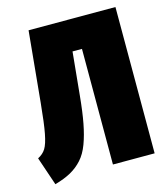

<svg xmlns="http://www.w3.org/2000/svg" viewBox="-117 -780 766 882"><g transform="rotate(-15 266.5 -338.5)"><path d="M101.1 -695.8H514.2V0H315.9V-549.8H271L251 -345.2Q243.7 -268.6 233.6 -216.1Q223.6 -163.6 208.3 -122.6Q192.9 -81.5 169.2 -55.2Q145.5 -28.8 114 -11.2Q82.5 6.3 37.1 19L-8.8 -116.2Q16.1 -128.9 28.8 -149.7Q41.5 -170.4 50.5 -217Q59.6 -263.7 68.8 -359.9Z"/></g></svg>

Font: Fira Sans Compressed Heavy
Style: Regular
Weight: 900
Width: 1
Designer: Carrois Corporate & Edenspiekermann AG
Foundry: Carrois Corporate GbR & Edenspiekermann AG
Version: Version 4.203;PS 004.203;hotconv 1.0.88;makeotf.lib2.5.64775